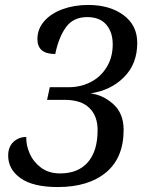

<svg xmlns="http://www.w3.org/2000/svg" viewBox="-20 -744 584 775"><path d="M13 -116Q13 -151 34 -171Q55 -191 86 -191Q85 -158 100 -124Q115 -90 146 -67Q177 -44 223 -44Q295 -44 334.5 -89Q374 -134 374 -219Q374 -276 340.5 -308.5Q307 -341 240 -341H170L181 -392H257Q306 -392 346.5 -413Q387 -434 411 -473.5Q435 -513 435 -565Q435 -614 409 -644.5Q383 -675 332 -675Q276 -675 246.5 -634.5Q217 -594 203 -526Q131 -526 131 -586Q131 -627 158.5 -658.5Q186 -690 233 -707Q280 -724 336 -724Q423 -724 478.5 -683Q534 -642 534 -571Q534 -486 480.5 -432.5Q427 -379 345 -367Q396 -361 437.5 -323.5Q479 -286 479 -220Q479 -107 408 -48Q337 11 213 11Q114 11 63.5 -24.5Q13 -60 13 -116Z"/></svg>

Font: Noto Serif Narrow
Style: Italic
Weight: 400
Width: 4
Italic angle: -12°
Designer: Monotype Design Team
Foundry: Monotype Imaging Inc.
Version: Version 1.001